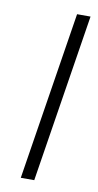

<svg xmlns="http://www.w3.org/2000/svg" viewBox="-70 -599 314 618"><g transform="rotate(10 87.5 -290.0)"><path d="M44 -15H88L175 -565H131Z"/></g></svg>

Font: Charger Sport
Style: HLNrwObl
Weight: 100
Designer: Jasper
Foundry: Cannot Into Space Fonts
Version: Version 1.1